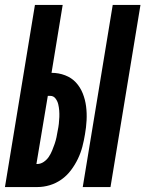

<svg xmlns="http://www.w3.org/2000/svg" viewBox="-39 -755 587 775"><path d="M295 0 416 -735H528L407 0ZM-19 0 102 -735H214L169 -461Q198 -461 224 -451Q250 -441 267.5 -422Q285 -403 295 -378Q305 -353 308.5 -325.5Q312 -298 310.5 -269.5Q309 -241 304 -213Q300 -188 293.5 -163Q287 -138 275.5 -114Q264 -90 247.5 -68Q231 -46 209 -30.5Q187 -15 162 -7.5Q137 0 112 0ZM108 -93H111Q125 -93 137.5 -101.5Q150 -110 158 -122Q166 -134 171.5 -147.5Q177 -161 181.5 -174Q186 -187 189 -201Q192 -215 194 -228Q197 -242 198.5 -255.5Q200 -269 200.5 -282.5Q201 -296 200 -309Q199 -322 196 -334.5Q193 -347 185 -357.5Q177 -368 164 -368H154Z"/></svg>

Font: Iosevka Term Curly Hv Obl
Style: Regular
Weight: 900
Italic angle: -9°
Designer: Belleve Invis
Foundry: Belleve Invis
Version: Version 32.3.0